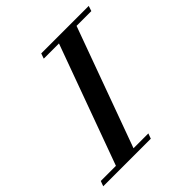

<svg xmlns="http://www.w3.org/2000/svg" viewBox="-231 -794 924 924"><g transform="rotate(-45 231.0 -331.5)"><path d="M-51.3 0 -41.5 -26.4H61.5L284.2 -636.7H180.7L189.9 -663.1H513.2L504.4 -636.7H403.8L181.2 -26.4H282.2L272.5 0Z"/></g></svg>

Font: Elstob 18pt SemiBold
Style: Italic
Weight: 600
Italic angle: -20°
Designer: Peter S. Baker
Version: Version 1.015